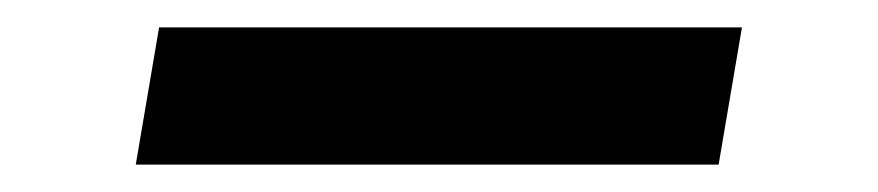

<svg xmlns="http://www.w3.org/2000/svg" viewBox="-20 -410 640 140"><path d="M79 -290 96 -390H521L504 -290Z"/></svg>

Font: Iosevka Curly Slab Extended
Style: Bold Italic
Weight: 700
Width: 7
Italic angle: -9°
Monospace: yes
Designer: Belleve Invis
Foundry: Belleve Invis
Version: Version 11.0.0; ttfautohint (v1.8.3)